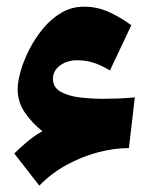

<svg xmlns="http://www.w3.org/2000/svg" viewBox="-20 -552 464 584"><path d="M108.9 -152.8Q80.6 -174.8 57.1 -207.5Q33.7 -240.2 33.7 -280.3Q33.7 -303.2 42.7 -335.2Q51.8 -367.2 69.1 -401.4Q86.4 -435.5 111.1 -465.3Q135.7 -495.1 167 -513.4Q198.2 -531.7 235.4 -531.7Q275.4 -531.7 311 -515.6Q346.7 -499.5 379.4 -475.1L314.5 -337.9Q283.2 -356 261 -362.3Q238.8 -368.7 214.4 -368.7Q184.1 -368.7 162.6 -352.8Q141.1 -336.9 141.1 -312.5Q141.1 -285.6 165.3 -272.5Q189.5 -259.3 224.6 -255.4Q259.8 -251.5 292.5 -251.5Q316.9 -251.5 340.3 -252.4Q363.8 -253.4 390.1 -255.9L372.1 -101.6Q326.7 -101.6 277.1 -88.4Q227.5 -75.2 181.2 -49.6Q134.8 -23.9 99.6 12.7L23.4 -85Q39.1 -101.1 62.7 -120.8Q86.4 -140.6 108.9 -152.8Z"/></svg>

Font: Pinar-DS1-FD Black
Style: Regular
Weight: 900
Designer: Amin Abedi
Version: Version 2.000